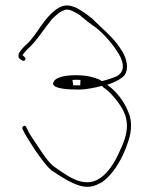

<svg xmlns="http://www.w3.org/2000/svg" viewBox="-20 -706 552 718"><path d="M49 -496C49 -489 53 -486 63 -480C68 -477 72 -479 74 -482C79 -489 68 -496 64 -500C71 -509 77 -517 87 -526C116 -552 146 -600 173 -633C185 -645 204 -665 227 -670H230C238 -670 243 -668 251 -665V-664H253C262 -659 272 -654 281 -648V-647L308 -625C317 -618 327 -611 337 -604C369 -579 400 -543 422 -508C431 -493 450 -459 432 -434C422 -419 397 -414 384 -409C374 -406 364 -403 363 -403H360C354 -409 342 -412 333 -415C284 -432 190 -427 181 -400L180 -399V-398C177 -394 178 -391 182 -386C192 -375 231 -371 273 -371C304 -371 340 -379 361 -385L365 -381C366 -381 364 -381 368 -378C378 -372 390 -361 399 -351C418 -330 443 -298 451 -266C461 -226 449 -189 436 -159C417 -116 394 -66 353 -39C290 4 219 -59 185 -81C166 -94 148 -119 125 -154C102 -189 88 -208 84 -219L78 -231C74 -241 61 -233 64 -224L70 -212C73 -205 87 -182 111 -145C136 -109 155 -84 172 -69C206 -47 241 -23 277 -12C315 -1 336 -11 362 -25C401 -53 431 -102 451 -153C464 -187 477 -226 466 -270C453 -312 427 -351 395 -378L381 -389L398 -395C416 -402 437 -414 445 -424C464 -449 453 -489 436 -516L435 -517C409 -562 365 -596 324 -637C306 -652 284 -667 263 -678C232 -690 216 -688 190 -671C167 -653 151 -634 134 -610C118 -587 98 -556 77 -538C67 -529 58 -519 53 -510L51 -508C51 -508 49 -503 49 -496ZM251 -407C260 -408 271 -408 281 -407L280 -387H254Z"/></svg>

Font: Stray Cat
Style: ExLtExt
Weight: 200
Version: Version 1.0